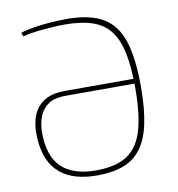

<svg xmlns="http://www.w3.org/2000/svg" viewBox="-80 -775 796 860"><g transform="rotate(-10 317.5 -345.0)"><path d="M294 12Q214 12 161.5 -14.5Q109 -41 83 -93Q57 -145 57 -223Q57 -248 63 -276.5Q69 -305 86 -330Q103 -355 134.5 -370.5Q166 -386 216 -386H545V-364H216Q160 -364 131.5 -341Q103 -318 93 -285Q83 -252 83 -222Q83 -112 136 -61.5Q189 -11 292 -11Q381 -11 432.5 -43.5Q484 -76 506.5 -149Q529 -222 529 -345Q529 -438 516 -502Q503 -566 473.5 -605Q444 -644 393 -661.5Q342 -679 267 -679Q239 -679 203.5 -676.5Q168 -674 134 -670Q100 -666 75 -659L69 -676Q91 -684 128 -690Q165 -696 206 -699Q247 -702 280 -702Q384 -702 444 -667Q504 -632 529.5 -554Q555 -476 555 -347Q555 -247 540.5 -178.5Q526 -110 495 -68Q464 -26 414.5 -7Q365 12 294 12Z"/></g></svg>

Font: Exo 2 Thin
Style: Regular
Weight: 250
Designer: Natanael Gama
Foundry: Natanael Gama
Version: Version 2.010